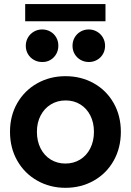

<svg xmlns="http://www.w3.org/2000/svg" viewBox="-20 -899 632 927"><path d="M28.3 -262.7Q28.3 -340.3 63.5 -401.4Q98.6 -462.4 159.9 -496.8Q221.2 -531.2 295.9 -531.2Q371.6 -531.2 432.6 -497.1Q493.7 -462.9 528.6 -401.6Q563.5 -340.3 563.5 -262.7Q563.5 -184.6 528.6 -122.8Q493.7 -61 432.4 -26.6Q371.1 7.8 295.9 7.8Q221.2 7.8 159.9 -26.9Q98.6 -61.5 63.5 -123Q28.3 -184.6 28.3 -262.7ZM433.6 -262.7Q433.6 -306.6 416.3 -341.1Q398.9 -375.5 367.9 -394.8Q336.9 -414.1 296.9 -414.1Q257.3 -414.1 225.8 -395Q194.3 -376 176.3 -341.6Q158.2 -307.1 158.2 -262.7Q158.2 -217.8 176 -182.6Q193.8 -147.5 225.3 -128.4Q256.8 -109.4 295.9 -109.4Q335 -109.4 366.5 -128.4Q397.9 -147.5 415.8 -182.6Q433.6 -217.8 433.6 -262.7ZM330.1 -677.7Q330.1 -699.7 340.3 -717.8Q350.6 -735.8 368.7 -746.3Q386.7 -756.8 408.2 -756.8Q430.2 -756.8 448.2 -746.3Q466.3 -735.8 476.8 -717.8Q487.3 -699.7 487.3 -677.7Q487.3 -656.2 477.1 -638.2Q466.8 -620.1 448.7 -609.9Q430.7 -599.6 409.2 -599.6Q387.2 -599.6 369.1 -609.9Q351.1 -620.1 340.6 -637.9Q330.1 -655.8 330.1 -677.7ZM104.5 -677.7Q104.5 -699.7 115 -717.8Q125.5 -735.8 143.6 -746.3Q161.6 -756.8 183.6 -756.8Q205.1 -756.8 223.1 -746.6Q241.2 -736.3 251.5 -718.3Q261.7 -700.2 261.7 -678.7Q261.7 -656.2 251.5 -638.2Q241.2 -620.1 223.4 -609.6Q205.6 -599.1 183.6 -599.6Q161.6 -599.6 143.6 -609.9Q125.5 -620.1 115 -637.9Q104.5 -655.8 104.5 -677.7ZM101.6 -879.4H489.3V-796.4H101.6Z"/></svg>

Font: Reddit Sans Strawberry
Style: Bold
Weight: 700
Designer: Stephen Hutchings
Foundry: Reddit
Version: Version 1.013